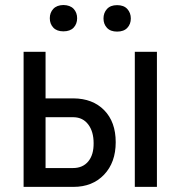

<svg xmlns="http://www.w3.org/2000/svg" viewBox="-20 -731 720 751"><path d="M158.2 -272.5V-73.7H265.6Q303.7 -73.7 325.2 -99.6Q346.7 -125.5 346.2 -170.9Q346.2 -216.3 325.2 -244.1Q304.2 -272 267.6 -272.5ZM158.2 -346.2H267.1Q342.8 -345.7 387.7 -299.8Q432.6 -253.9 432.6 -174.8Q432.6 -95.7 387.2 -47.9Q341.8 0 267.1 0H72.3V-528.3H158.2ZM593.8 0H507.3V-528.3H593.8ZM438 -710.9Q464.4 -710.9 478 -695.8Q491.7 -680.7 491.7 -658.7Q491.7 -636.7 478 -622.1Q464.4 -607.4 438 -607.4Q412.1 -607.4 398.4 -622.1Q384.8 -636.7 384.8 -658.7Q384.8 -680.7 398.4 -695.8Q412.1 -710.9 438 -710.9ZM228 -711.4Q254.4 -710.9 268.1 -696.3Q281.7 -681.6 281.7 -659.7Q281.7 -637.7 268.1 -623Q254.4 -608.4 228 -608.4Q202.1 -608.4 188.5 -623Q174.8 -637.7 174.8 -659.7Q174.8 -681.6 188.5 -696.3Q202.1 -710.9 228 -711.4Z"/></svg>

Font: RobotoCondensed-Regular
Style: Regular
Weight: 400
Designer: Google
Version: Version 2.001201; 2014